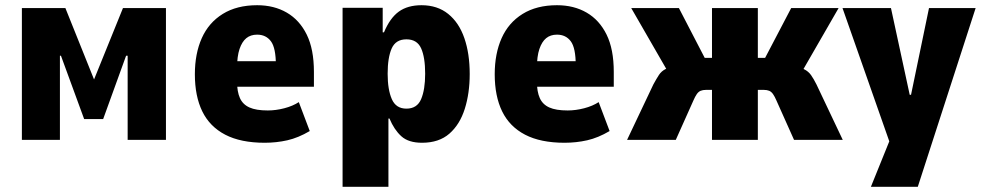

<svg xmlns="http://www.w3.org/2000/svg" viewBox="-20 -537 3765 737"><path d="M64 0V-506H231L341 -232L452 -506H617V0H470V-323H464L376 -80H303L214 -323H210V0Z M996 11Q904 11 844.5 -20Q785 -51 756.5 -109.5Q728 -168 728 -252Q728 -331 754.5 -390.5Q781 -450 835 -483.5Q889 -517 967 -517Q1032 -517 1081 -488.5Q1130 -460 1157.5 -404Q1185 -348 1185 -261V-204H869V-302H1049L1039 -286Q1039 -353 1020 -378.5Q1001 -404 967 -404Q942 -404 925.5 -390.5Q909 -377 899.5 -349Q890 -321 890 -276V-223Q890 -185 901 -160.5Q912 -136 937.5 -124.5Q963 -113 1008 -113Q1039 -113 1071.5 -121.5Q1104 -130 1127 -145L1169 -34Q1125 -8 1083 1.5Q1041 11 996 11Z M1295 180V-507H1449V-413H1454Q1477 -468 1511 -492.5Q1545 -517 1598 -517Q1659 -517 1700.5 -483.5Q1742 -450 1762.5 -390.5Q1783 -331 1783 -253Q1783 -179 1764 -119Q1745 -59 1705 -24Q1665 11 1600 11Q1548 11 1520.5 -14Q1493 -39 1475 -82H1471V180ZM1540 -120Q1581 -120 1596.5 -156.5Q1612 -193 1612 -254Q1612 -317 1596.5 -351.5Q1581 -386 1540 -386Q1499 -386 1483.5 -351Q1468 -316 1468 -254Q1468 -193 1484 -156.5Q1500 -120 1540 -120Z M2147 11Q2055 11 1995.5 -20Q1936 -51 1907.5 -109.5Q1879 -168 1879 -252Q1879 -331 1905.5 -390.5Q1932 -450 1986 -483.5Q2040 -517 2118 -517Q2183 -517 2232 -488.5Q2281 -460 2308.5 -404Q2336 -348 2336 -261V-204H2020V-302H2200L2190 -286Q2190 -353 2171 -378.5Q2152 -404 2118 -404Q2093 -404 2076.5 -390.5Q2060 -377 2050.5 -349Q2041 -321 2041 -276V-223Q2041 -185 2052 -160.5Q2063 -136 2088.5 -124.5Q2114 -113 2159 -113Q2190 -113 2222.5 -121.5Q2255 -130 2278 -145L2320 -34Q2276 -8 2234 1.5Q2192 11 2147 11Z M2387 0 2488 -213Q2500 -235 2509.5 -249.5Q2519 -264 2535 -272Q2551 -280 2580 -285L2558 -237L2403 -506H2586L2685 -315H2713V-506H2889V-315H2917L3017 -506H3199L3044 -237L3022 -285Q3051 -279 3067 -271Q3083 -263 3093 -249Q3103 -235 3114 -213L3215 0H3028L2960 -152Q2954 -166 2947.5 -175.5Q2941 -185 2932.5 -188.5Q2924 -192 2912 -192H2889V0H2713V-192H2690Q2678 -192 2669.5 -188.5Q2661 -185 2654.5 -175.5Q2648 -166 2642 -152L2574 0Z M3323 180 3412 -40V58L3214 -506H3400L3472 -173H3477L3546 -506H3725L3503 180Z"/></svg>

Font: Nunito Sans 7pt Condensed Black
Style: Regular
Weight: 900
Width: 3
Designer: Vernon Adams
Foundry: Vernon Adams
Version: Version 3.101;gftools[0.9.27]